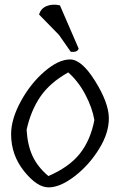

<svg xmlns="http://www.w3.org/2000/svg" viewBox="-20 -810 524 830"><path d="M28 -230Q28 -295 70 -372Q112 -449 172.5 -501Q233 -553 283 -553Q333 -553 391 -460Q449 -367 450.5 -302Q452 -237 408.5 -166.5Q365 -96 302.5 -48Q240 0 190 0Q140 0 84 -70Q28 -140 28 -230ZM275 -497Q195 -452 154 -391.5Q113 -331 95 -249Q99 -182 121 -135Q143 -88 189 -49Q278 -87 324.5 -145Q371 -203 388 -291Q379 -344 349 -401Q319 -458 275 -497ZM239 -787 320 -600Q315 -583 286 -586L235 -659L149 -747Q156 -773 181 -783.5Q206 -794 239 -787Z"/></svg>

Font: Tillana
Style: Regular
Weight: 400
Designer: Lipi Raval (Devanagari, Latin), Jonny Pinhorn (Latin)
Foundry: Indian Type Foundry
Version: Version 2.002;PS 1.0;hotconv 1.0.79;makeotf.lib2.5.61930; tt